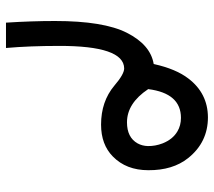

<svg xmlns="http://www.w3.org/2000/svg" viewBox="-56 -330 702 629"><g transform="rotate(90 294.5 -16.0)"><path d="M204.6 -72.3Q130.4 -71.3 130.9 141.6Q130.9 236.8 137.7 314.9H54.7Q49.3 231 49.3 154.3Q49.3 -4.9 87.9 -81.1Q127 -158.2 189.5 -168.9H189.9L190.4 -169.9Q206.5 -242.2 237.8 -282.7Q286.1 -346.2 364.7 -346.7Q446.8 -346.7 498.5 -281.7Q538.6 -231.4 538.1 -151.4Q538.1 -79.1 493.2 -35.2Q454.1 3.4 388.7 3.4Q313 3.4 261.2 -40Q223.6 -72.3 204.6 -72.3ZM381.3 -81.5Q430.7 -81.5 450.2 -116.2Q458.5 -131.3 459 -149.9Q459.5 -173.8 450.2 -198.2Q437 -231.4 411.1 -246.6Q391.6 -258.3 366.7 -258.3Q286.1 -258.3 272.5 -151.4H272L272.5 -150.9Q318.8 -81.5 381.3 -81.5Z"/></g></svg>

Font: Nahid FD
Style: FD
Weight: 400
Foundry: DejaVu fonts team - Redesigned by Saber Rastikerdar
Version: Version 0.3.0